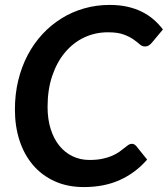

<svg xmlns="http://www.w3.org/2000/svg" viewBox="-20 -751 681 779"><path d="M342.5 -102Q373 -102 395.5 -106.8Q418 -111.5 435 -119Q452 -126.5 463.8 -134.8Q475.5 -143 484.5 -150.5Q493.5 -158 500.5 -162.8Q507.5 -167.5 514.5 -167.5Q521 -167.5 525 -165Q529 -162.5 531.5 -160L577 -103.5Q530 -49.5 466.5 -20.8Q403 8 320.5 8Q253.5 8 201.5 -15.8Q149.5 -39.5 113.8 -81.5Q78 -123.5 59.2 -181Q40.5 -238.5 40.5 -306.5Q40.5 -369 54 -424.8Q67.5 -480.5 92.5 -527.8Q117.5 -575 152.2 -612.5Q187 -650 229.8 -676.5Q272.5 -703 321.8 -717Q371 -731 424.5 -731Q464 -731 496.5 -723.8Q529 -716.5 555.2 -703.5Q581.5 -690.5 602.8 -672.2Q624 -654 641 -631.5L596 -577.5Q591 -571.5 584.2 -567Q577.5 -562.5 567.5 -562.5Q556.5 -562.5 546.5 -571.5Q536.5 -580.5 521.2 -591.2Q506 -602 481.8 -611Q457.5 -620 418 -620Q366 -620 321.2 -598.8Q276.5 -577.5 243.5 -538Q210.5 -498.5 191.8 -442.8Q173 -387 173 -317.5Q173 -267 185.8 -227Q198.5 -187 221.2 -159.2Q244 -131.5 275 -116.8Q306 -102 342.5 -102Z"/></svg>

Font: Lato 2
Style: Bold Italic
Weight: 700
Italic angle: -7°
Designer: Lukasz Dziedzic with Adam Twardoch and Botio Nikoltchev
Foundry: tyPoland Lukasz Dziedzic
Version: Version 2.015; 2015-08-06; http://www.latofonts.com/